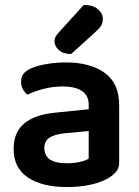

<svg xmlns="http://www.w3.org/2000/svg" viewBox="-20 -740 562 775"><path d="M250 -81Q279 -81 303 -86.5Q327 -92 338 -100V-211L241 -202Q201 -198 180 -184.5Q159 -171 159 -142Q159 -113 180.5 -97Q202 -81 250 -81ZM246 -488Q344 -488 402.5 -446Q461 -404 461 -316V-85Q461 -61 449 -47Q437 -33 419 -22Q391 -5 348 5Q305 15 250 15Q150 15 92.5 -23.5Q35 -62 35 -139Q35 -206 77.5 -241.5Q120 -277 201 -285L338 -299V-317Q338 -355 310.5 -373Q283 -391 233 -391Q194 -391 157 -381.5Q120 -372 91 -358Q80 -366 72.5 -379.5Q65 -393 65 -409Q65 -429 74.5 -441.5Q84 -454 105 -464Q134 -476 171 -482Q208 -488 246 -488ZM318 -720Q355 -720 375 -703Q395 -686 395 -665Q395 -646 387 -634.5Q379 -623 360 -606L267 -522Q235 -522 217.5 -538Q200 -554 200 -573Q200 -584 204.5 -592Q209 -600 219 -611Z"/></svg>

Font: Baloo Bhaina 2 SemiBold
Style: Regular
Weight: 600
Designer: Yesha Goshar, Manish Minz, Shuchita Grover and Ek Type
Foundry: Ek Type
Version: Version 1.640;hotconv 1.0.111;makeotfexe 2.5.65597; ttfautoh